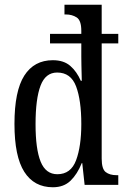

<svg xmlns="http://www.w3.org/2000/svg" viewBox="-20 -780 533 810"><path d="M203 10Q124 10 82.5 -55Q41 -120 41 -257Q41 -396 82.5 -461Q124 -526 203 -526Q249 -526 276.5 -502Q304 -478 321 -439H325Q325 -442 324.5 -461.5Q324 -481 323.5 -504Q323 -527 323 -542V-597H191V-637H323V-650Q323 -694 303.5 -706.5Q284 -719 258 -719H252V-760H409V-637H479V-597H409V-111Q409 -67 426 -54Q443 -41 471 -41H479V0H337L327 -92H325Q306 -45 277.5 -17.5Q249 10 203 10ZM222 -45Q279 -45 301 -104Q323 -163 323 -257Q323 -357 301 -415.5Q279 -474 221 -474Q172 -474 151 -418.5Q130 -363 130 -256Q130 -151 151.5 -98Q173 -45 222 -45Z"/></svg>

Font: Noto Serif Bengali ExtraCondensed
Style: Regular
Weight: 400
Width: 2
Designer: Juan Bruce, Universal Thirst, Indian Type Foundry and the Monotype Design Team.
Foundry: Monotype Imaging Inc.
Version: Version 2.003; ttfautohint (v1.8.4.7-5d5b)